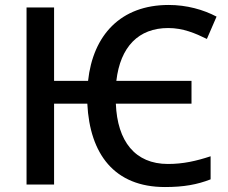

<svg xmlns="http://www.w3.org/2000/svg" viewBox="-20 -744 918 774"><path d="M645 10C721 10 775 0 829 -21V-114C771 -95 719 -83 657 -83C524 -83 453 -175 447 -326H752V-418H449C465 -556 539 -631 658 -631C718 -631 767 -610 814 -587L853 -677C800 -705 733 -724 660 -724C466 -724 355 -602 335 -418H198V-714H87V0H198V-326H332C342 -123 441 10 645 10Z"/></svg>

Font: Noto Sans Thai Medium
Style: Regular
Weight: 500
Designer: Monotype Design Team
Foundry: Monotype Imaging Inc.
Version: Version 1.901